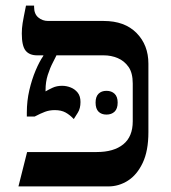

<svg xmlns="http://www.w3.org/2000/svg" viewBox="-20 -667 613 687"><path d="M46 0 77 -123H326Q387 -123 421 -150.5Q455 -178 455 -233V-368Q455 -406 440 -427.5Q425 -449 401.5 -459Q378 -469 351 -469H113Q85 -469 71.5 -486Q58 -503 58 -547Q58 -566 61 -584.5Q64 -603 73 -647H102V-642Q102 -617 117 -604.5Q132 -592 152 -592H351Q426 -592 468.5 -549Q511 -506 511 -439V-194Q511 -127 490.5 -84Q470 -41 437.5 -20.5Q405 0 368 0ZM244 -241Q230 -256 214.5 -264.5Q199 -273 176 -273Q157 -273 141 -267Q125 -261 104 -250H76V-264Q76 -306 85 -344.5Q94 -383 107.5 -415Q121 -447 135 -467V-486H187V-480Q180 -464 169.5 -444Q159 -424 151 -399Q143 -374 143 -345V-340Q153 -346 168 -353Q183 -360 202 -360Q218 -360 233 -354Q248 -348 258 -335.5Q268 -323 268 -302Q268 -279 258.5 -264Q249 -249 244 -241ZM322 -300Q322 -321 332.5 -331.5Q343 -342 361 -342Q379 -342 390 -331.5Q401 -321 401 -300Q401 -278 390 -267.5Q379 -257 361 -257Q343 -257 332.5 -267.5Q322 -278 322 -300Z"/></svg>

Font: Noto Serif Hebrew Medium
Style: Regular
Weight: 500
Version: Version 2.003